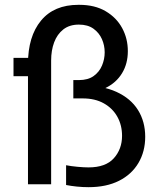

<svg xmlns="http://www.w3.org/2000/svg" viewBox="-20 -764 662 796"><path d="M347 12Q323 12 298.5 9.5Q274 7 254 3V-79Q274 -75 301 -72.5Q328 -70 347 -70Q418 -70 452 -108Q486 -146 486 -201Q486 -245 466.5 -280Q447 -315 410.5 -335.5Q374 -356 323 -356H284V-432H307Q345 -432 368.5 -449Q392 -466 403 -492.5Q414 -519 414 -547Q414 -576 402.5 -602Q391 -628 367.5 -645Q344 -662 307 -662Q268 -662 242.5 -642Q217 -622 204.5 -588.5Q192 -555 192 -513V0H96V-499Q96 -613 150 -678.5Q204 -744 305 -744H309Q373 -744 418 -717.5Q463 -691 486.5 -647.5Q510 -604 510 -552Q510 -500 486 -460.5Q462 -421 418 -399.5Q374 -378 312 -378L318 -410Q404 -410 463 -383Q522 -356 552 -308Q582 -260 582 -197Q582 -136 554 -88.5Q526 -41 473.5 -14.5Q421 12 347 12ZM36 -448V-524H126V-448Z"/></svg>

Font: SVN-Sora Variable
Style: Regular
Weight: 400
Designer: Jonathan Barnbrook, Julián Moncada
Foundry: Barnbrook Fonts
Version: Version 2.000 - Viet hoa boi STYLEno.1 Fonts